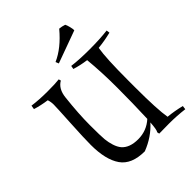

<svg xmlns="http://www.w3.org/2000/svg" viewBox="-243 -1002 1151 1151"><g transform="rotate(-45 332.5 -426.5)"><path d="M197 -549Q183 -423 183 -329.5Q183 -236 186 -206.5Q189 -177 198 -149Q207 -121 222 -103Q256 -64 328 -64Q400 -64 453 -112Q458 -242 458 -372Q458 -502 447 -616Q396 -623 351 -637L355 -659Q416 -651 503.5 -651Q591 -651 655 -659L658 -638Q601 -624 548 -619Q535 -545 535 -355V-296Q535 -109 548 -35Q601 -30 658 -16L655 8Q591 0 525 0Q459 0 441 1L438 -13Q447 -24 451 -84Q393 -19 305 15Q194 15 148.5 -50.5Q103 -116 103 -241Q103 -298 110 -422Q117 -546 117 -569Q117 -592 110 -613Q59 -620 14 -634L18 -659Q77 -651 145.5 -651Q214 -651 245 -655L249 -641Q204 -616 197 -549ZM519 -797 313 -722 305 -742Q387 -778 462 -868Q484 -866 504 -859Q509 -850 514.5 -828.5Q520 -807 519 -797Z"/></g></svg>

Font: Almendra
Style: Regular
Weight: 400
Designer: Ana Sanfelippo
Foundry: Ana Sanfelippo
Version: Version 1.004